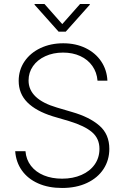

<svg xmlns="http://www.w3.org/2000/svg" viewBox="-20 -936 628 968"><path d="M297.9 -670.9Q248 -670.9 208.3 -652.6Q168.5 -634.3 146.2 -602.3Q124 -570.3 124 -530.3Q124 -435.5 267.6 -393.6L343.8 -371.1Q430.7 -346.2 481 -302.7Q531.2 -259.3 531.2 -185.5Q531.2 -128.9 502 -84Q472.7 -39.1 418.7 -13.7Q364.7 11.7 293 11.7Q224.1 11.7 172.1 -11.5Q120.1 -34.7 90.3 -76.7Q60.5 -118.7 56.6 -173.8H108.4Q111.8 -131.3 136.2 -99.9Q160.6 -68.4 201.2 -51.8Q241.7 -35.2 293 -35.2Q347.7 -35.2 390.6 -54Q433.6 -72.8 457.5 -106.9Q481.4 -141.1 481.4 -185.5Q481.4 -237.8 443.8 -269.8Q406.2 -301.8 329.1 -325.2L246.1 -349.6Q161.6 -376 117.9 -419.9Q74.2 -463.9 74.2 -528.3Q74.2 -583 103.5 -626.2Q132.8 -669.4 184.1 -693.6Q235.4 -717.8 298.8 -717.8Q361.8 -717.8 411.6 -693.6Q461.4 -669.4 490.2 -626.5Q519 -583.5 521.5 -529.3H471.7Q468.3 -571.3 445.6 -603.5Q422.9 -635.7 384.8 -653.3Q346.7 -670.9 297.9 -670.9ZM293.9 -814.5 383.8 -916H432.6V-912.1L311.5 -776.4H275.4L154.3 -912.1V-916H204.1Z"/></svg>

Font: Pretendard GOV ExtraLight
Style: Regular
Weight: 200
Designer: Base glyphs from Inter by Rasmus Andersson; Hangeul glyphs from Noto Sans CJK(Source Han Sans) by Jang Soo-young and Kan
Foundry: Kil Hyung-jin
Version: Version 1.309